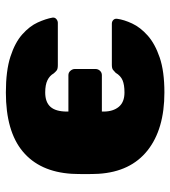

<svg xmlns="http://www.w3.org/2000/svg" viewBox="17 -587 580 654"><g transform="rotate(90 307.0 -260.0)"><path d="M295 10Q221 10 173 -5.5Q125 -21 97 -46Q69 -71 56.5 -98.5Q44 -126 40 -149Q39 -157 45 -162Q51 -167 58 -167H202Q215 -167 220 -163Q225 -159 230 -153Q238 -139 253.5 -131.5Q269 -124 295 -124Q328 -124 344 -142Q360 -160 360 -198V-203H236Q227 -203 221 -210Q215 -217 215 -225V-295Q215 -304 221 -310.5Q227 -317 236 -317H360V-323Q360 -355 344 -374.5Q328 -394 295 -394Q269 -394 253.5 -387.5Q238 -381 228 -364Q223 -359 218 -355Q213 -351 201 -351H61Q53 -351 48 -356Q43 -361 44 -369Q47 -392 60 -420Q73 -448 101 -473Q129 -498 176 -514Q223 -530 295 -530Q420 -530 492.5 -472.5Q565 -415 572 -306Q573 -285 573 -260.5Q573 -236 572 -214Q565 -105 496 -47.5Q427 10 295 10Z"/></g></svg>

Font: Rubik ExtraBold
Style: Regular
Weight: 800
Designer: Hubert and Fischer
Foundry: Hubert and Fischer
Version: Version 2.300;gftools[0.9.30]